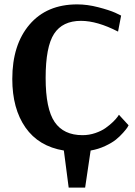

<svg xmlns="http://www.w3.org/2000/svg" viewBox="-20 -680 616 875"><path d="M566 -109Q564 -105 560 -98.5Q556 -92 541 -75Q526 -58 508 -43.5Q490 -29 459 -14.5Q428 0 393 6L368 175H293L271 6Q156 -13 96 -99Q36 -185 36 -320Q36 -476 114.5 -568Q193 -660 332 -660Q378 -660 428 -647Q478 -634 505 -622L532 -609L518 -536Q423 -585 349 -585Q265 -585 226.5 -526Q188 -467 188 -325Q188 -184 229 -124Q270 -64 356 -64Q386 -64 414 -73.5Q442 -83 461 -96.5Q480 -110 494.5 -124Q509 -138 516 -148L522 -157Z"/></svg>

Font: Arsenal
Style: Bold
Weight: 700
Designer: Andrij Shevchenko
Foundry: Stairsfor
Version: Version 2.001;PS 002.001;hotconv 1.0.88;makeotf.lib2.5.64775